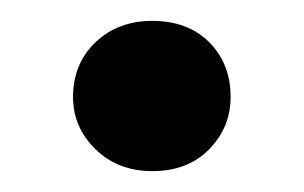

<svg xmlns="http://www.w3.org/2000/svg" viewBox="-20 -423 291 184"><path d="M126 -259Q93 -259 71.5 -280Q50 -301 50 -330Q50 -362 71.5 -382.5Q93 -403 126 -403Q160 -403 180.5 -382.5Q201 -362 201 -330Q201 -301 180.5 -280Q160 -259 126 -259Z"/></svg>

Font: DM Sans 9pt SemiBold
Style: Regular
Weight: 600
Version: Version 4.004;gftools[0.9.30]